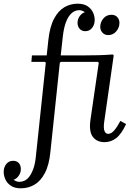

<svg xmlns="http://www.w3.org/2000/svg" viewBox="-121 -760 723 1040"><path d="M-8 260Q-41 260 -61.5 246.5Q-82 233 -91.5 212.5Q-101 192 -101 171Q-101 146 -87 128.5Q-73 111 -50 111Q-30 111 -19 123.5Q-8 136 -8 156Q-8 178 -23 196.5Q-38 215 -58 215Q-77 215 -85 201.5Q-93 188 -93 177L-64 179Q-63 201 -48 213Q-33 225 -15 225Q-3 225 11 219Q25 213 37.5 197Q50 181 60 153Q70 125 74 81L127 -420L123 -425H209L203 -420L152 63Q145 134 122 177.5Q99 221 65.5 240.5Q32 260 -8 260ZM49 -425 52 -460H341L338 -425ZM132 -460 141 -544Q149 -616 172 -659Q195 -702 228 -721Q261 -740 299 -740Q334 -740 354.5 -725.5Q375 -711 383.5 -691Q392 -671 392 -652Q392 -627 378 -609Q364 -591 341 -591Q322 -591 310.5 -604Q299 -617 299 -636Q299 -659 314 -677Q329 -695 350 -695Q368 -695 376 -682Q384 -669 384 -657L356 -658Q355 -680 340 -692.5Q325 -705 307 -705Q295 -705 281.5 -698.5Q268 -692 255.5 -676Q243 -660 233.5 -632Q224 -604 219 -560L208 -460ZM531 -105 562 -88Q537 -34 508.5 -12Q480 10 445 10Q404 10 382 -18.5Q360 -47 369 -111L414 -420L409 -425H335L340 -460Q379 -460 414.5 -461Q450 -462 490 -465L495 -460L443 -97Q439 -66 445 -50.5Q451 -35 465 -35Q482 -35 498.5 -54.5Q515 -74 531 -105ZM465 -570Q446 -570 434 -583Q422 -596 422 -614Q422 -640 439 -660Q456 -680 483 -680Q503 -680 514.5 -667Q526 -654 526 -636Q526 -611 509 -590.5Q492 -570 465 -570Z"/></svg>

Font: Brygada 1918
Style: Italic
Weight: 400
Italic angle: -8°
Designer: Mateusz Machalski | Borys Kosmynka | Przemek Hoffer
Foundry: NIEPODLEGLA 2018
Version: Version 3.006